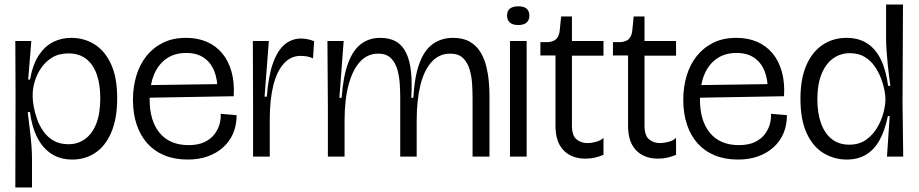

<svg xmlns="http://www.w3.org/2000/svg" viewBox="-20 -695 4076 852"><path d="M48 137 49 -274 48 -513H119L105 -342H113Q126 -411 153 -451Q180 -491 216.5 -509Q253 -527 296 -527Q353 -527 399 -498.5Q445 -470 472.5 -411Q500 -352 500 -259Q500 -169 474 -108Q448 -47 403 -17Q358 13 301 13Q247 13 208 -12.5Q169 -38 145 -85.5Q121 -133 113 -198L103 -197Q109 -149 113.5 -111Q118 -73 120 -43Q122 -13 122 13V137ZM284 -55Q326 -55 358 -78.5Q390 -102 407.5 -147Q425 -192 425 -259Q425 -320 409.5 -364.5Q394 -409 362.5 -433.5Q331 -458 284 -458Q241 -458 211 -439.5Q181 -421 162 -392.5Q143 -364 134 -333Q125 -302 125 -277V-265Q125 -249 129.5 -223Q134 -197 144 -168Q154 -139 172 -113Q190 -87 217.5 -71Q245 -55 284 -55Z M813 13Q755 13 710 -5.5Q665 -24 634 -58.5Q603 -93 586.5 -142Q570 -191 570 -252Q570 -309 585 -359Q600 -409 630 -446.5Q660 -484 703.5 -505.5Q747 -527 806 -527Q857 -527 897.5 -509.5Q938 -492 966 -458.5Q994 -425 1007.5 -376.5Q1021 -328 1017 -268L616 -261V-317L965 -322L945 -290Q946 -341 931 -379Q916 -417 885 -438.5Q854 -460 806 -460Q754 -460 717.5 -434Q681 -408 662.5 -361.5Q644 -315 644 -254Q644 -158 689 -104.5Q734 -51 817 -51Q860 -51 888.5 -65Q917 -79 933 -101Q949 -123 955 -147Q961 -171 959 -190L1030 -184Q1030 -139 1014.5 -103Q999 -67 970 -41Q941 -15 901.5 -1Q862 13 813 13Z M1103 0V-235L1102 -513H1173L1154 -266H1164Q1171 -358 1191.5 -415Q1212 -472 1243.5 -498Q1275 -524 1316 -524Q1330 -524 1345 -521Q1360 -518 1374 -512L1369 -436Q1354 -443 1340 -445Q1326 -447 1313 -447Q1271 -447 1240 -413.5Q1209 -380 1193 -316.5Q1177 -253 1177 -163V0Z M1435 0V-215L1433 -513H1505L1486 -261H1496Q1503 -357 1525 -415.5Q1547 -474 1583 -500.5Q1619 -527 1667 -527Q1710 -527 1738.5 -510Q1767 -493 1783 -459Q1799 -425 1804 -375.5Q1809 -326 1805 -261H1814Q1820 -359 1842.5 -417.5Q1865 -476 1903 -501.5Q1941 -527 1990 -527Q2035 -527 2064.5 -510Q2094 -493 2111.5 -464.5Q2129 -436 2137.5 -402Q2146 -368 2149 -334Q2152 -300 2152 -271V0H2077V-258Q2077 -288 2075 -322Q2073 -356 2064 -386.5Q2055 -417 2035 -437Q2015 -457 1977 -457Q1929 -457 1895.5 -420.5Q1862 -384 1845.5 -317Q1829 -250 1829 -159V0H1756V-264Q1756 -289 1754 -322Q1752 -355 1743.5 -385.5Q1735 -416 1715 -436.5Q1695 -457 1658 -457Q1611 -457 1578 -421.5Q1545 -386 1527 -319.5Q1509 -253 1509 -159V0Z M2243 0V-513H2317V0ZM2280 -584Q2255 -584 2242.5 -595Q2230 -606 2230 -626Q2230 -647 2243 -657Q2256 -667 2280 -667Q2305 -667 2317 -656.5Q2329 -646 2329 -625Q2329 -606 2317 -595Q2305 -584 2280 -584Z M2578 9Q2545 9 2520 -1.5Q2495 -12 2478 -31Q2461 -50 2453 -76.5Q2445 -103 2445 -136V-449H2378V-508H2411Q2438 -510 2450 -523.5Q2462 -537 2464 -562L2470 -622H2518V-513H2658V-448H2518V-138Q2518 -93 2538.5 -76.5Q2559 -60 2587 -60Q2604 -60 2624.5 -65.5Q2645 -71 2658 -83V-8Q2639 0 2619.5 4.5Q2600 9 2578 9Z M2900 9Q2867 9 2842 -1.5Q2817 -12 2800 -31Q2783 -50 2775 -76.5Q2767 -103 2767 -136V-449H2700V-508H2733Q2760 -510 2772 -523.5Q2784 -537 2786 -562L2792 -622H2840V-513H2980V-448H2840V-138Q2840 -93 2860.5 -76.5Q2881 -60 2909 -60Q2926 -60 2946.5 -65.5Q2967 -71 2980 -83V-8Q2961 0 2941.5 4.5Q2922 9 2900 9Z M3255 13Q3197 13 3152 -5.5Q3107 -24 3076 -58.5Q3045 -93 3028.5 -142Q3012 -191 3012 -252Q3012 -309 3027 -359Q3042 -409 3072 -446.5Q3102 -484 3145.5 -505.5Q3189 -527 3248 -527Q3299 -527 3339.5 -509.5Q3380 -492 3408 -458.5Q3436 -425 3449.5 -376.5Q3463 -328 3459 -268L3058 -261V-317L3407 -322L3387 -290Q3388 -341 3373 -379Q3358 -417 3327 -438.5Q3296 -460 3248 -460Q3196 -460 3159.5 -434Q3123 -408 3104.5 -361.5Q3086 -315 3086 -254Q3086 -158 3131 -104.5Q3176 -51 3259 -51Q3302 -51 3330.5 -65Q3359 -79 3375 -101Q3391 -123 3397 -147Q3403 -171 3401 -190L3472 -184Q3472 -139 3456.5 -103Q3441 -67 3412 -41Q3383 -15 3343.5 -1Q3304 13 3255 13Z M3737 13Q3683 13 3636 -14.5Q3589 -42 3560.5 -102Q3532 -162 3532 -257Q3532 -345 3558 -405Q3584 -465 3630.5 -496Q3677 -527 3736 -527Q3790 -527 3828 -502.5Q3866 -478 3889 -430.5Q3912 -383 3921 -314H3931Q3924 -364 3920 -402.5Q3916 -441 3914 -471Q3912 -501 3912 -527V-675H3987L3985 -238L3988 0H3916L3928 -180H3920Q3906 -113 3881.5 -70.5Q3857 -28 3821 -7.5Q3785 13 3737 13ZM3748 -53Q3793 -53 3823.5 -75Q3854 -97 3873 -129.5Q3892 -162 3900.5 -195.5Q3909 -229 3909 -251V-259Q3909 -272 3904.5 -296Q3900 -320 3889.5 -347.5Q3879 -375 3861.5 -400.5Q3844 -426 3817 -442.5Q3790 -459 3752 -459Q3709 -459 3676.5 -435.5Q3644 -412 3625.5 -366Q3607 -320 3607 -255Q3607 -193 3623.5 -147.5Q3640 -102 3671.5 -77.5Q3703 -53 3748 -53Z"/></svg>

Font: Bricolage Grotesque 48pt Condensed ExtraBold Light
Style: Regular
Weight: 300
Version: Version 1.000;gftools[0.9.30]